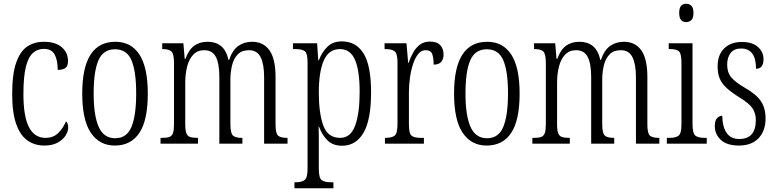

<svg xmlns="http://www.w3.org/2000/svg" viewBox="-20 -767 4142 1025"><path d="M216 10Q166 10 127.5 -16.5Q89 -43 67 -103.5Q45 -164 45 -264Q45 -372 66.5 -433Q88 -494 126 -519Q164 -544 213 -544Q275 -544 309 -515.5Q343 -487 343 -441Q343 -414 329 -404Q315 -394 288 -394Q288 -445 272 -475.5Q256 -506 213 -506Q181 -506 156.5 -485Q132 -464 118.5 -411.5Q105 -359 105 -265Q105 -146 134.5 -88.5Q164 -31 223 -31Q266 -31 292.5 -58.5Q319 -86 332 -119Q338 -114 341 -106.5Q344 -99 344 -86Q344 -66 330.5 -44Q317 -22 288.5 -6Q260 10 216 10Z M593 10Q511 10 465 -58Q419 -126 419 -268Q419 -544 596 -544Q680 -544 724.5 -475.5Q769 -407 769 -268Q769 -125 724 -57.5Q679 10 593 10ZM595 -29Q657 -29 682 -90Q707 -151 707 -268Q707 -386 682 -445Q657 -504 594 -504Q531 -504 505.5 -445Q480 -386 480 -268Q480 -150 507 -89.5Q534 -29 595 -29Z M837 0V-31H847Q871 -31 884.5 -36Q898 -41 903.5 -57Q909 -73 909 -106V-429Q909 -479 895.5 -492Q882 -505 848 -505H846V-536H959L966 -453H970Q988 -502 1017 -523Q1046 -544 1089 -544Q1131 -544 1159.5 -521.5Q1188 -499 1200 -447H1203Q1221 -500 1252.5 -522Q1284 -544 1326 -544Q1386 -544 1418.5 -498.5Q1451 -453 1451 -356V-103Q1451 -55 1464.5 -43Q1478 -31 1513 -31H1515V0H1390V-355Q1390 -424 1371.5 -461.5Q1353 -499 1309 -499Q1271 -499 1249.5 -477Q1228 -455 1219 -419Q1210 -383 1210 -341V-105Q1210 -56 1223.5 -43.5Q1237 -31 1271 -31H1274V0H1151V-355Q1151 -427 1132.5 -463Q1114 -499 1070 -499Q1034 -499 1011.5 -475Q989 -451 979 -411.5Q969 -372 969 -326V-103Q969 -71 975 -55.5Q981 -40 995.5 -35.5Q1010 -31 1035 -31H1037V0Z M1552 238V206H1557Q1591 206 1606.5 194Q1622 182 1622 133V-433Q1622 -481 1608 -493Q1594 -505 1556 -505H1544V-536H1673L1679 -445H1682Q1699 -489 1728 -517.5Q1757 -546 1805 -546Q1881 -546 1921 -481.5Q1961 -417 1961 -274Q1961 -127 1920.5 -58Q1880 11 1806 11Q1758 11 1729 -17Q1700 -45 1683 -91H1681Q1682 -70 1682 -40.5Q1682 -11 1682 24V135Q1682 183 1697.5 194.5Q1713 206 1746 206H1760V238ZM1796 -31Q1852 -31 1876 -96.5Q1900 -162 1900 -276Q1900 -391 1875 -448Q1850 -505 1795 -505Q1735 -505 1708.5 -444Q1682 -383 1682 -274Q1682 -162 1706 -96.5Q1730 -31 1796 -31Z M2035 0V-31H2037Q2072 -31 2087 -43Q2102 -55 2102 -105V-433Q2102 -481 2087 -493Q2072 -505 2036 -505H2033V-536H2150L2159 -431H2161Q2171 -460 2185.5 -486Q2200 -512 2221.5 -528.5Q2243 -545 2276 -545Q2313 -545 2330.5 -525.5Q2348 -506 2348 -476Q2348 -452 2335.5 -437Q2323 -422 2295 -422Q2295 -457 2287.5 -478Q2280 -499 2252 -499Q2229 -499 2212.5 -478.5Q2196 -458 2185 -424.5Q2174 -391 2168.5 -352Q2163 -313 2163 -275V-103Q2163 -54 2177.5 -42.5Q2192 -31 2227 -31H2243V0Z M2578 10Q2496 10 2450 -58Q2404 -126 2404 -268Q2404 -544 2581 -544Q2665 -544 2709.5 -475.5Q2754 -407 2754 -268Q2754 -125 2709 -57.5Q2664 10 2578 10ZM2580 -29Q2642 -29 2667 -90Q2692 -151 2692 -268Q2692 -386 2667 -445Q2642 -504 2579 -504Q2516 -504 2490.5 -445Q2465 -386 2465 -268Q2465 -150 2492 -89.5Q2519 -29 2580 -29Z M2822 0V-31H2832Q2856 -31 2869.5 -36Q2883 -41 2888.5 -57Q2894 -73 2894 -106V-429Q2894 -479 2880.5 -492Q2867 -505 2833 -505H2831V-536H2944L2951 -453H2955Q2973 -502 3002 -523Q3031 -544 3074 -544Q3116 -544 3144.5 -521.5Q3173 -499 3185 -447H3188Q3206 -500 3237.5 -522Q3269 -544 3311 -544Q3371 -544 3403.5 -498.5Q3436 -453 3436 -356V-103Q3436 -55 3449.5 -43Q3463 -31 3498 -31H3500V0H3375V-355Q3375 -424 3356.5 -461.5Q3338 -499 3294 -499Q3256 -499 3234.5 -477Q3213 -455 3204 -419Q3195 -383 3195 -341V-105Q3195 -56 3208.5 -43.5Q3222 -31 3256 -31H3259V0H3136V-355Q3136 -427 3117.5 -463Q3099 -499 3055 -499Q3019 -499 2996.5 -475Q2974 -451 2964 -411.5Q2954 -372 2954 -326V-103Q2954 -71 2960 -55.5Q2966 -40 2980.5 -35.5Q2995 -31 3020 -31H3022V0Z M3643 -649Q3627 -649 3616.5 -659.5Q3606 -670 3606 -698Q3606 -726 3616.5 -736.5Q3627 -747 3643 -747Q3659 -747 3670.5 -736.5Q3682 -726 3682 -698Q3682 -670 3670.5 -659.5Q3659 -649 3643 -649ZM3540 0V-31H3553Q3589 -31 3603.5 -43.5Q3618 -56 3618 -104V-430Q3618 -479 3605.5 -492Q3593 -505 3558 -505H3550V-536H3677V-106Q3677 -57 3691 -44Q3705 -31 3742 -31H3753V0Z M3925 10Q3861 10 3828.5 -20Q3796 -50 3796 -94Q3796 -123 3808 -136Q3820 -149 3836 -149Q3836 -93 3858 -59Q3880 -25 3927 -25Q4015 -25 4015 -127Q4015 -162 3997.5 -188.5Q3980 -215 3929 -246Q3886 -273 3860 -296.5Q3834 -320 3822.5 -347Q3811 -374 3811 -412Q3811 -474 3846 -508.5Q3881 -543 3940 -543Q3996 -543 4026 -516.5Q4056 -490 4056 -451Q4056 -400 4016 -400Q4016 -508 3936 -508Q3898 -508 3880 -483.5Q3862 -459 3862 -422Q3862 -380 3884 -354Q3906 -328 3957 -298Q4017 -264 4042 -227Q4067 -190 4067 -135Q4067 -68 4029.5 -29Q3992 10 3925 10Z"/></svg>

Font: Noto Serif Ethiopic ExtraCondensed Light
Style: Regular
Weight: 300
Width: 2
Designer: Monotype Design Team
Foundry: Monotype Imaging Inc.
Version: Version 2.102; ttfautohint (v1.8.4.7-5d5b)